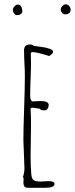

<svg xmlns="http://www.w3.org/2000/svg" viewBox="-20 -868 352 901"><path d="M285.2 -800.8Q311.5 -800.8 311.5 -823.7Q311.5 -831.5 304.7 -839.6Q297.9 -847.7 289.6 -847.7Q280.3 -847.7 272.7 -839.8Q265.1 -832 265.1 -822.8Q265.1 -814.9 271.5 -807.9Q277.8 -800.8 285.2 -800.8ZM59.6 -796.9Q69.3 -796.9 76.9 -801.5Q84.5 -806.2 84.5 -814Q84.5 -827.6 79.3 -837.2Q74.2 -846.7 64.5 -846.7Q55.7 -846.7 48.1 -838.6Q40.5 -830.6 40.5 -821.8Q40.5 -812.5 46.1 -804.7Q51.8 -796.9 59.6 -796.9ZM90.3 -20.5Q89.8 -14.6 89.8 -7.8Q91.3 13.2 109.9 13.2H192.4Q235.8 13.2 235.8 -4.9Q235.8 -18.1 206.5 -18.1L187.5 -17.1L169.4 -16.1Q145.5 -16.1 136.7 -23.7Q127.9 -31.2 126.5 -54.2Q123.5 -94.7 123.5 -133.8L124.5 -205.1L125.5 -275.9Q125.5 -332 123.5 -355V-357.9L128.4 -362.8H132.8L165.5 -357.9Q171.9 -350.1 188.5 -350.1Q197.8 -350.1 203.1 -357.7Q208.5 -365.2 208.5 -376Q208 -394 169.4 -394Q167 -394 152.3 -393.1L135.7 -392.1Q121.6 -392.1 121.6 -419.9Q121.6 -451.2 123.5 -497.6Q125.5 -543.9 125.5 -575.2Q125.5 -599.6 124.5 -618.2L129.4 -624Q155.8 -623 210.4 -605Q229 -615.7 229 -625Q229 -634.3 210.4 -640.1Q191.9 -646 167 -648.9Q144 -651.4 137.7 -652.8Q132.8 -659.2 121.6 -659.2Q106 -659.2 99.4 -652.3Q92.8 -645.5 92.8 -630.9Q92.8 -606.4 94.7 -571.3Q96.7 -535.6 96.7 -511.2Q96.7 -454.1 93.3 -360.4Q89.8 -266.6 89.8 -210Q89.8 -192.9 92.3 -144Q94.7 -95.2 94.7 -78.1Q94.7 -57.1 87.4 -37.1L90.8 -33.2Q90.8 -26.4 90.3 -20.5Z"/></svg>

Font: Amatica SC
Style: Regular
Weight: 400
Designer: Vernon Adams, Ben Nathan
Foundry: newtypography
Version: Version 2.001